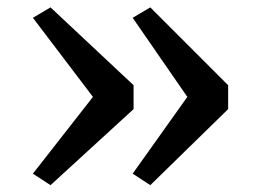

<svg xmlns="http://www.w3.org/2000/svg" viewBox="-20 -566 716 534"><path d="M398 -545.5 614.5 -329V-262.5L398 -51L349 -83L501 -296.5L349 -516.5ZM120.5 -545.5 351.5 -329V-262.5L120.5 -51L71.5 -83L238.5 -296.5L71.5 -516.5Z"/></svg>

Font: Merriweather 28pt Medium
Style: Regular
Weight: 500
Version: Version 2.100